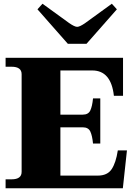

<svg xmlns="http://www.w3.org/2000/svg" viewBox="-20 -1010 731 1030"><path d="M344 -775 181 -960 208 -990 350 -887Q380 -866 394 -866Q408 -866 438 -887L580 -990L607 -960L444 -775ZM661 -203 639 0H10V-48H42Q96 -48 96 -88V-612Q96 -652 42 -652H10V-700H640V-496H591Q576 -632 475 -632H304V-395H424Q454 -395 464.5 -417.5Q475 -440 479 -482H518V-240H479Q475 -282 464.5 -304.5Q454 -327 424 -327H304V-68H505Q556 -68 579 -102.5Q602 -137 612 -203Z"/></svg>

Font: Taviraj Black
Style: Regular
Weight: 900
Designer: Katatrad Team
Foundry: CadsonDemak
Version: Version 1.001